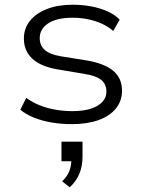

<svg xmlns="http://www.w3.org/2000/svg" viewBox="-20 -517 601 812"><path d="M284 8Q239 8 198 1Q157 -6 122.5 -20Q88 -34 66 -53L91 -103Q117 -84 148.5 -71.5Q180 -59 215 -53Q250 -47 286 -47Q354 -47 392 -69.5Q430 -92 430 -130Q430 -161 408 -179Q386 -197 334 -205L221 -224Q152 -236 116.5 -269Q81 -302 81 -354Q81 -396 106 -428Q131 -460 177.5 -478.5Q224 -497 288 -497Q328 -497 365.5 -490Q403 -483 434.5 -469Q466 -455 486 -434L459 -386Q437 -405 409 -417.5Q381 -430 350 -436Q319 -442 287 -442Q219 -442 183.5 -418Q148 -394 148 -356Q148 -325 169 -306Q190 -287 237 -279L349 -261Q423 -248 459.5 -217Q496 -186 496 -133Q496 -90 470 -58Q444 -26 396.5 -9Q349 8 284 8ZM275 275 243 250Q266 227 274 204.5Q282 182 282 155L298 165H240V82H329V145Q329 185 316 217Q303 249 275 275Z"/></svg>

Font: Nunito Sans 10pt SemiExpanded Light
Style: Regular
Weight: 300
Width: 6
Designer: Vernon Adams
Foundry: Vernon Adams
Version: Version 3.101;gftools[0.9.27]